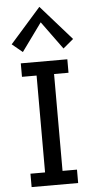

<svg xmlns="http://www.w3.org/2000/svg" viewBox="-64 -1037 529 1074"><g transform="rotate(-5 200.0 -500.0)"><path d="M27.3 -805.2 199.2 -1000H200.2L372.1 -805.2L314 -756.8L200.2 -913.1H199.2L85.9 -756.8ZM68.8 0V-75.2H150.9V-619.1H68.8V-694.8H330.1V-619.1H249V-75.2H330.1V0Z"/></g></svg>

Font: CMU Concrete
Style: Bold
Weight: 700
Version: Version 0.7.0